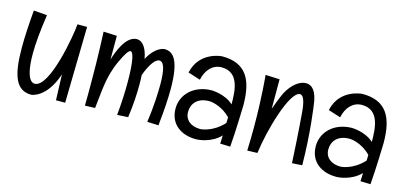

<svg xmlns="http://www.w3.org/2000/svg" viewBox="-54 -881 2596 1231"><g transform="rotate(15 1244.0 -265.5)"><path d="M351 -502C347 -434 284 -63 184 -63C174 -63 123 -65 123 -247C123 -310 130 -394 147 -508L58 -515C50 -421 45 -339 45 -268C45 -83 78 11 181 11C181 11 281 5 338 -166L344 4H405L415 -502Z M1020 -11C1031 -112 1036 -192 1036 -256C1036 -453 987 -493 933 -493C927 -493 873 -490 824 -399C811 -473 780 -509 745 -509C672 -509 630 -393 614 -339V-496L525 -500C525 -500 533 -353 533 -147C533 -104 533 -58 532 -11L599 -13C613 -117 611 -217 665 -335C692 -393 711 -424 725 -424C741 -424 758 -376 758 -225C758 -172 756 -98 747 -7L819 -11C831 -94 835 -169 835 -231C835 -255 834 -276 833 -295C863 -376 895 -414 919 -414C950 -414 964 -363 964 -267C964 -215 961 -120 945 -14Z M1513 -274C1513 -449 1458 -544 1301 -544C1301 -544 1151 -537 1119 -388L1201 -362C1214 -426 1255 -475 1316 -475C1433 -475 1438 -351 1438 -262C1381 -315 1295 -316 1291 -316C1175 -314 1098 -238 1098 -144C1098 -37 1181 13 1272 13C1279 13 1285 13 1292 12C1292 12 1378 6 1435 -55C1435 -37 1434 -19 1433 0L1500 2C1509 -104 1513 -274 1513 -274ZM1437 -138C1364 -59 1285 -57 1285 -57C1221 -57 1181 -91 1181 -144C1181 -196 1215 -245 1296 -245C1296 -245 1370 -245 1438 -176C1438 -164 1437 -151 1437 -138Z M1977 -2C1975 -221 1948 -397 1948 -397C1938 -482 1907 -517 1865 -517C1823 -517 1774 -480 1740 -416C1740 -416 1725 -387 1694 -301V-497L1600 -501C1600 -501 1615 -358 1615 -156C1615 -107 1614 -56 1612 -2L1679 -4C1698 -157 1778 -439 1846 -439C1869 -439 1884 -398 1889 -320C1889 -320 1900 -195 1910 2Z M2444 -274C2444 -449 2389 -544 2232 -544C2232 -544 2082 -537 2050 -388L2132 -362C2145 -426 2186 -475 2247 -475C2364 -475 2369 -351 2369 -262C2312 -315 2226 -316 2222 -316C2106 -314 2029 -238 2029 -144C2029 -37 2112 13 2203 13C2210 13 2216 13 2223 12C2223 12 2309 6 2366 -55C2366 -37 2365 -19 2364 0L2431 2C2440 -104 2444 -274 2444 -274ZM2368 -138C2295 -59 2216 -57 2216 -57C2152 -57 2112 -91 2112 -144C2112 -196 2146 -245 2227 -245C2227 -245 2301 -245 2369 -176C2369 -164 2368 -151 2368 -138Z"/></g></svg>

Font: Englebert
Style: Regular
Weight: 400
Designer: Astigmatic (AOETI)
Foundry: Astigmatic (AOETI)
Version: Version 1.000